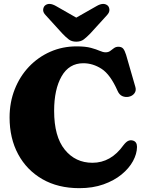

<svg xmlns="http://www.w3.org/2000/svg" viewBox="-20 -962 764 1002"><path d="M695 -195Q694.5 -159 674 -121.2Q653.5 -83.5 614.5 -51.5Q575.5 -19.5 520 0.2Q464.5 20 394 20Q283 20 201.2 -27Q119.5 -74 74.8 -157Q30 -240 30 -349Q30 -428 56.8 -495.8Q83.5 -563.5 131.2 -613.8Q179 -664 242.5 -692Q306 -720 379.5 -720Q426.5 -720 454.8 -712.2Q483 -704.5 500.2 -696.8Q517.5 -689 531.5 -689Q545.5 -689 555.2 -696.2Q565 -703.5 574.8 -710.8Q584.5 -718 598 -718Q614.5 -718 622.8 -708.2Q631 -698.5 638 -676L686.5 -508Q692 -489 681.5 -475Q671 -461 652 -457Q634 -453.5 618.2 -460.5Q602.5 -467.5 593.5 -488Q556 -573 510.5 -602.5Q465 -632 415 -632Q340.5 -632 301.5 -563.8Q262.5 -495.5 262.5 -383.5Q262.5 -249.5 318 -181Q373.5 -112.5 462.5 -112.5Q559 -112.5 624.5 -204.5Q638.5 -222.5 650 -227.2Q661.5 -232 673.5 -228.5Q695 -222.5 695 -195ZM452 -788Q433 -768.5 417.5 -756.5Q402 -744.5 378 -744.5Q354 -744.5 338.5 -756.5Q323 -768.5 304.5 -788L218.5 -882.5Q204 -897.5 205.2 -911.5Q206.5 -925.5 214.5 -933Q236 -951.5 273 -930L378 -870L483.5 -930Q520 -951.5 542 -933Q550 -925.5 551 -911.5Q552 -897.5 538 -882.5Z"/></svg>

Font: Fraunces 9pt S050 Black
Style: Regular
Weight: 900
Version: Version 1.000; ttfautohint (v1.8.3)